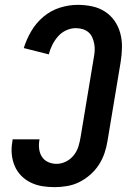

<svg xmlns="http://www.w3.org/2000/svg" viewBox="-20 -763 540 791"><path d="M205 8Q179 8 154 4Q129 0 106.5 -11Q84 -22 67 -39.5Q50 -57 40.5 -79.5Q31 -102 28.5 -127.5Q26 -153 31 -180L32 -189H143L142 -184Q139 -166 141.5 -148Q144 -130 153.5 -116Q163 -102 179 -95Q195 -88 213 -88Q233 -88 252 -97.5Q271 -107 284 -123.5Q297 -140 303 -159.5Q309 -179 312 -198L366 -523Q369 -538 370 -552.5Q371 -567 368.5 -581Q366 -595 360.5 -608Q355 -621 344.5 -630Q334 -639 320.5 -643Q307 -647 292 -647Q272 -647 252.5 -638Q233 -629 219 -613Q205 -597 195.5 -578Q186 -559 181 -539L78 -565Q89 -601 109 -635Q129 -669 159.5 -694.5Q190 -720 227 -731.5Q264 -743 300 -743Q330 -743 359 -737Q388 -731 412 -715.5Q436 -700 452 -677Q468 -654 475.5 -626Q483 -598 482.5 -568Q482 -538 477 -507L423 -183Q419 -157 410.5 -132Q402 -107 387.5 -84.5Q373 -62 352 -43.5Q331 -25 307 -13Q283 -1 256.5 3.5Q230 8 205 8Z"/></svg>

Font: Iosevka Term Curly
Style: Bold Italic
Weight: 700
Italic angle: -9°
Designer: Belleve Invis
Foundry: Belleve Invis
Version: Version 32.3.0